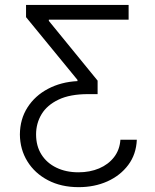

<svg xmlns="http://www.w3.org/2000/svg" viewBox="-20 -566 627 777"><path d="M533.7 -0.5Q531.2 58.6 499 101.6Q466.8 144.5 414.6 168Q362.3 191.4 298.3 191.4Q227.5 191.4 174.1 163.3Q120.6 135.3 90.8 86.9Q61 38.6 60.5 -22Q61 -84 91.3 -131.3Q121.6 -178.7 174.3 -206.5Q227.1 -234.4 293.5 -237.8V-242.7L85.4 -496.6V-545.9H500.5V-486.3H177.7V-481.4L375 -239.7V-185.1H336.4Q263.2 -185.1 216.8 -162.8Q170.4 -140.6 148.2 -103.8Q126 -66.9 126 -22Q126 24.9 147.7 59.3Q169.4 93.8 208.3 112.5Q247.1 131.3 297.4 131.3Q343.8 131.3 381.1 115.5Q418.5 99.6 441.4 70.1Q464.4 40.5 467.3 -0.5Z"/></svg>

Font: Inter Tight Light
Style: Regular
Weight: 300
Designer: Rasmus Andersson
Foundry: rsms
Version: Version 3.004